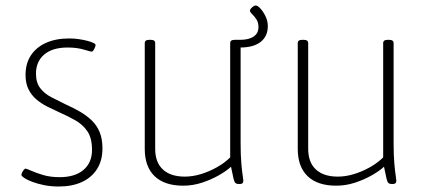

<svg xmlns="http://www.w3.org/2000/svg" viewBox="-20 -670 1567 699"><path d="M194 9Q165 9 140.5 4Q116 -1 97.5 -8Q79 -15 68.5 -22Q58 -29 58 -33Q58 -37 60.5 -42Q63 -47 66.5 -51.5Q70 -56 72 -56Q77 -56 93.5 -48.5Q110 -41 136.5 -33Q163 -25 197 -25Q253 -25 284 -51.5Q315 -78 315 -124Q315 -167 298.5 -191.5Q282 -216 255 -231.5Q228 -247 196 -261Q174 -271 152 -282Q130 -293 112 -308.5Q94 -324 83.5 -345.5Q73 -367 73 -397Q73 -439 92.5 -468.5Q112 -498 147.5 -514Q183 -530 232 -530Q250 -530 267 -527.5Q284 -525 297.5 -521.5Q311 -518 319.5 -514Q328 -510 328 -506Q328 -503 325.5 -497Q323 -491 320 -486.5Q317 -482 314 -482Q310 -482 285 -489.5Q260 -497 226 -497Q171 -497 141 -471.5Q111 -446 111 -402Q111 -369 126.5 -349Q142 -329 167 -316Q192 -303 219 -290Q248 -277 272 -263Q296 -249 314.5 -231Q333 -213 343 -188.5Q353 -164 353 -129Q353 -86 333.5 -55Q314 -24 278.5 -7.5Q243 9 194 9Z M647 6Q579 6 543 -28.5Q507 -63 507 -128V-513Q507 -519 511 -522Q515 -525 524 -525H528Q537 -525 541 -522Q545 -519 545 -513V-128Q545 -79 573 -53Q601 -27 653 -27Q681 -27 711 -36Q741 -45 769.5 -61Q798 -77 818 -97V-513Q818 -519 822 -522Q826 -525 835 -525H839Q848 -525 852 -522Q856 -519 856 -513V-150Q856 -106 858.5 -76.5Q861 -47 863.5 -31.5Q866 -16 866 -12Q866 -9 865 -6.5Q864 -4 862 -2.5Q860 -1 857 -0.5Q854 0 850 0Q842 0 837.5 -3.5Q833 -7 830 -20.5Q827 -34 821 -63Q805 -48 777 -32Q749 -16 715.5 -5Q682 6 647 6ZM854 -497 835 -525H854Q886 -525 903.5 -537Q921 -549 921 -571Q921 -588 913.5 -599.5Q906 -611 898 -618.5Q890 -626 890 -631Q890 -635 893.5 -639Q897 -643 902 -646.5Q907 -650 911 -650Q918 -650 928.5 -638.5Q939 -627 947 -610Q955 -593 955 -575Q955 -538 929 -517.5Q903 -497 854 -497Z M1204 6Q1136 6 1100 -28.5Q1064 -63 1064 -128V-513Q1064 -519 1068 -522Q1072 -525 1081 -525H1085Q1094 -525 1098 -522Q1102 -519 1102 -513V-128Q1102 -79 1130 -53Q1158 -27 1210 -27Q1238 -27 1268 -36Q1298 -45 1326.5 -61Q1355 -77 1375 -97V-513Q1375 -519 1379 -522Q1383 -525 1392 -525H1396Q1405 -525 1409 -522Q1413 -519 1413 -513V-150Q1413 -106 1415.5 -76.5Q1418 -47 1420.5 -31.5Q1423 -16 1423 -12Q1423 -9 1422 -6.5Q1421 -4 1419 -2.5Q1417 -1 1414 -0.5Q1411 0 1407 0Q1399 0 1394.5 -3.5Q1390 -7 1387 -20.5Q1384 -34 1378 -63Q1362 -48 1334 -32Q1306 -16 1272.5 -5Q1239 6 1204 6Z"/></svg>

Font: Asap Thin
Style: Regular
Weight: 250
Designer: Pablo Cosgaya
Foundry: Omnibus-Type
Version: Version 3.001